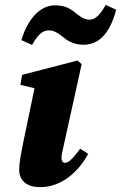

<svg xmlns="http://www.w3.org/2000/svg" viewBox="-20 -754 498 790"><path d="M59 -56C59 -10 91 16 145 16C237 16 305 -51 343 -121L310 -142C280 -102 262 -84 248 -84C239 -84 233 -91 233 -104C233 -114 235 -125 239 -141L316 -490L299 -505L71 -446L64 -405L122 -391L75 -165C70 -139 59 -88 59 -56ZM68 -589 112 -569C132 -605 152 -629 180 -629C208 -629 227 -611 245 -597C264 -582 290 -570 324 -570C381 -570 430 -608 458 -714L415 -734C394 -697 374 -673 349 -673C324 -673 306 -689 288 -703C267 -720 246 -732 205 -732C152 -732 97 -686 68 -589Z"/></svg>

Font: Source Serif Pro Black
Style: Italic
Weight: 900
Italic angle: -12°
Designer: Frank Grießhammer
Foundry: Adobe Systems Incorporated
Version: Version 3.001;hotconv 1.0.111;makeotfexe 2.5.65597